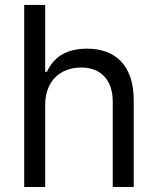

<svg xmlns="http://www.w3.org/2000/svg" viewBox="-20 -747 631 767"><path d="M160.5 -328.1C160.5 -423.3 221.2 -477.3 304 -477.3C382.8 -477.3 430.4 -427.6 430.4 -340.9V0H514.2V-346.6C514.2 -486.9 439.6 -552.6 328.1 -552.6C242.2 -552.6 193.2 -516.7 167.6 -460.2H160.5V-727.3H76.7V0H160.5Z"/></svg>

Font: Magic Ui Pro
Style: Regular
Weight: 400
Designer: Stefan Endress, Andreas Faust
Version: Version 1.000;FEAKit 1.0